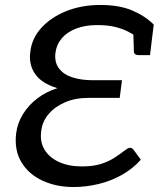

<svg xmlns="http://www.w3.org/2000/svg" viewBox="-20 -745 639 773"><path d="M276 8Q207 8 151.5 -17.5Q96 -43 66.5 -91.5Q37 -140 45 -208Q50 -249 72.5 -285.5Q95 -322 130.5 -349Q166 -376 211 -390Q148 -409 121.5 -447Q95 -485 102 -536Q108 -591 147 -633.5Q186 -676 247.5 -700.5Q309 -725 384 -725Q460 -725 512 -703Q564 -681 599 -646L573 -608Q564 -597 558 -594.5Q552 -592 547 -592Q538 -592 523.5 -601.5Q509 -611 495 -618Q476 -628 446 -636Q416 -644 371 -644Q323 -644 286.5 -630Q250 -616 228.5 -590.5Q207 -565 203 -531Q199 -494 217.5 -469.5Q236 -445 271.5 -433.5Q307 -422 354 -422H471L462 -351H337Q283 -351 241.5 -333Q200 -315 175 -285Q150 -255 146 -217Q140 -175 159 -143Q178 -111 217 -93Q256 -75 310 -75Q354 -75 385 -84.5Q416 -94 440 -109.5Q464 -125 486 -142Q490 -145 494.5 -147.5Q499 -150 503 -150Q511 -150 517 -143L547 -102Q514 -65 470 -40.5Q426 -16 376 -4Q326 8 276 8ZM591 -582 544 -591 599 -646ZM516 -639 595 -614 584 -523H538Q530 -523 524.5 -526.5Q519 -530 519 -539Z"/></svg>

Font: Aleo
Style: Italic
Weight: 400
Italic angle: -7°
Designer: Alessio Laiso
Foundry: Alessio Laiso
Version: Version 2.001;gftools[0.9.29]